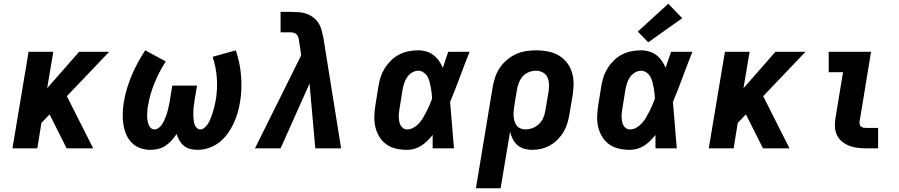

<svg xmlns="http://www.w3.org/2000/svg" viewBox="-20 -799 4840 1034"><path d="M47 0 134 -520H267L234 -324L406 -520H568L340 -281L482 0H339L247 -183L203 -137L181 0Z M790 8Q761 8 734 -2Q707 -12 688 -32Q669 -52 658.5 -78Q648 -104 644 -132.5Q640 -161 641 -191Q642 -221 647 -250Q653 -286 664 -322.5Q675 -359 689.5 -393.5Q704 -428 722.5 -462Q741 -496 762 -528L873 -468Q855 -441 840 -412Q825 -383 813 -354Q801 -325 792 -295Q783 -265 778 -234Q775 -222 774 -208.5Q773 -195 772.5 -182.5Q772 -170 773.5 -157Q775 -144 778.5 -132.5Q782 -121 790.5 -111.5Q799 -102 812 -102Q823 -102 833.5 -109.5Q844 -117 851 -127Q858 -137 863 -148Q868 -159 872.5 -170Q877 -181 880 -192Q883 -203 886 -214.5Q889 -226 891 -237.5Q893 -249 895 -260L908 -338H1041L1028 -260Q1027 -249 1025 -237.5Q1023 -226 1022 -215Q1021 -204 1021 -192.5Q1021 -181 1021.5 -170Q1022 -159 1023.5 -148Q1025 -137 1028.5 -127.5Q1032 -118 1040 -110Q1048 -102 1059 -102Q1070 -102 1080.5 -110.5Q1091 -119 1098 -129.5Q1105 -140 1110 -151Q1115 -162 1119 -173.5Q1123 -185 1126.5 -196.5Q1130 -208 1133 -219.5Q1136 -231 1138.5 -243Q1141 -255 1143 -266Q1152 -325 1147.5 -382.5Q1143 -440 1125 -493L1250 -528Q1261 -495 1268 -462Q1275 -429 1278 -393.5Q1281 -358 1280 -322.5Q1279 -287 1273 -251Q1268 -220 1259.5 -190.5Q1251 -161 1237.5 -132.5Q1224 -104 1204.5 -77.5Q1185 -51 1159.5 -31.5Q1134 -12 1104 -2Q1074 8 1043 8Q1023 8 1004 3Q985 -2 970.5 -14Q956 -26 946.5 -42.5Q937 -59 931 -77Q919 -59 904 -42.5Q889 -26 871 -14Q853 -2 832 3Q811 8 790 8Z M1353 0 1602 -501 1591 -576Q1590 -586 1587.5 -595.5Q1585 -605 1579 -612Q1573 -619 1564 -622Q1555 -625 1545 -625H1491V-735H1545Q1567 -735 1589 -733.5Q1611 -732 1631.5 -724.5Q1652 -717 1668.5 -704Q1685 -691 1696 -673.5Q1707 -656 1712.5 -635Q1718 -614 1722 -593L1817 0H1678L1647 -349L1491 0Z M2173 8Q2143 8 2113.5 1.5Q2084 -5 2061 -21.5Q2038 -38 2023 -62.5Q2008 -87 2001.5 -115Q1995 -143 1996 -173.5Q1997 -204 2002 -234L2018 -334Q2022 -360 2030 -384.5Q2038 -409 2052.5 -432Q2067 -455 2087 -474.5Q2107 -494 2131 -506Q2155 -518 2181 -523Q2207 -528 2232 -528Q2255 -528 2276.5 -521.5Q2298 -515 2315 -502Q2332 -489 2344 -471.5Q2356 -454 2365 -434Q2372 -455 2379 -476.5Q2386 -498 2394 -520H2509Q2482 -453 2457 -385Q2432 -317 2404 -250Q2410 -188 2414.5 -125Q2419 -62 2425 0H2310Q2310 -18 2310 -36Q2310 -54 2310 -72Q2297 -56 2282 -41Q2267 -26 2249 -14.5Q2231 -3 2211.5 2.5Q2192 8 2173 8ZM2173 -102Q2191 -102 2208 -112Q2225 -122 2237.5 -136Q2250 -150 2259.5 -166.5Q2269 -183 2277.5 -199.5Q2286 -216 2293.5 -233.5Q2301 -251 2307 -268Q2306 -284 2304.5 -299Q2303 -314 2300 -329.5Q2297 -345 2293 -360Q2289 -375 2281.5 -387.5Q2274 -400 2261 -409Q2248 -418 2232 -418Q2215 -418 2198.5 -408Q2182 -398 2172 -382.5Q2162 -367 2156.5 -350Q2151 -333 2148 -316L2132 -216Q2130 -204 2128.5 -192.5Q2127 -181 2127.5 -169Q2128 -157 2130 -145.5Q2132 -134 2137 -124.5Q2142 -115 2151.5 -108.5Q2161 -102 2173 -102Z M2543 215 2634 -334Q2639 -361 2648 -387Q2657 -413 2673.5 -436.5Q2690 -460 2712.5 -478.5Q2735 -497 2761 -508.5Q2787 -520 2814.5 -524Q2842 -528 2869 -528Q2900 -528 2931 -522Q2962 -516 2988 -501Q3014 -486 3032.5 -462.5Q3051 -439 3060 -410Q3069 -381 3069 -349.5Q3069 -318 3064 -286L3047 -186Q3043 -161 3036 -137Q3029 -113 3016 -90.5Q3003 -68 2984.5 -49Q2966 -30 2943.5 -17Q2921 -4 2896.5 2Q2872 8 2847 8Q2824 8 2803 2Q2782 -4 2766.5 -17.5Q2751 -31 2741.5 -50Q2732 -69 2727 -90L2676 215ZM2810 -102Q2829 -102 2848.5 -109.5Q2868 -117 2883 -131.5Q2898 -146 2906 -165Q2914 -184 2917 -204L2934 -304Q2937 -324 2936.5 -344Q2936 -364 2928.5 -381.5Q2921 -399 2904 -408.5Q2887 -418 2866 -418Q2847 -418 2828 -410.5Q2809 -403 2795.5 -388Q2782 -373 2774.5 -354Q2767 -335 2764 -316L2750 -231Q2748 -217 2746.5 -202.5Q2745 -188 2746 -174.5Q2747 -161 2750.5 -147.5Q2754 -134 2762 -123.5Q2770 -113 2782.5 -107.5Q2795 -102 2810 -102Z M3373 8Q3343 8 3313.5 1.5Q3284 -5 3261 -21.5Q3238 -38 3223 -62.5Q3208 -87 3201.5 -115Q3195 -143 3196 -173.5Q3197 -204 3202 -234L3218 -334Q3222 -360 3230 -384.5Q3238 -409 3252.5 -432Q3267 -455 3287 -474.5Q3307 -494 3331 -506Q3355 -518 3381 -523Q3407 -528 3432 -528Q3455 -528 3476.5 -521.5Q3498 -515 3515 -502Q3532 -489 3544 -471.5Q3556 -454 3565 -434Q3572 -455 3579 -476.5Q3586 -498 3594 -520H3709Q3682 -453 3657 -385Q3632 -317 3604 -250Q3610 -188 3614.5 -125Q3619 -62 3625 0H3510Q3510 -18 3510 -36Q3510 -54 3510 -72Q3497 -56 3482 -41Q3467 -26 3449 -14.5Q3431 -3 3411.5 2.5Q3392 8 3373 8ZM3373 -102Q3391 -102 3408 -112Q3425 -122 3437.5 -136Q3450 -150 3459.5 -166.5Q3469 -183 3477.5 -199.5Q3486 -216 3493.5 -233.5Q3501 -251 3507 -268Q3506 -284 3504.5 -299Q3503 -314 3500 -329.5Q3497 -345 3493 -360Q3489 -375 3481.5 -387.5Q3474 -400 3461 -409Q3448 -418 3432 -418Q3415 -418 3398.5 -408Q3382 -398 3372 -382.5Q3362 -367 3356.5 -350Q3351 -333 3348 -316L3332 -216Q3330 -204 3328.5 -192.5Q3327 -181 3327.5 -169Q3328 -157 3330 -145.5Q3332 -134 3337 -124.5Q3342 -115 3351.5 -108.5Q3361 -102 3373 -102ZM3471 -571 3415 -629 3579 -779 3654 -701Z M3797 0 3884 -520H4017L3984 -324L4156 -520H4318L4090 -281L4232 0H4089L3997 -183L3953 -137L3931 0Z M4644 0Q4621 0 4597.5 -3Q4574 -6 4553.5 -14Q4533 -22 4515.5 -36Q4498 -50 4488 -70Q4478 -90 4476.5 -113.5Q4475 -137 4479 -161L4520 -410H4443V-520H4671L4609 -143Q4608 -135 4610 -128Q4612 -121 4617.5 -117Q4623 -113 4630 -111.5Q4637 -110 4644 -110H4709V0Z"/></svg>

Font: Iosevka Etoile XBdObl
Style: Regular
Weight: 800
Italic angle: -9°
Designer: Belleve Invis
Foundry: Belleve Invis
Version: Version 15.5.2; ttfautohint (v1.8.4)